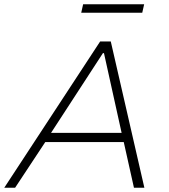

<svg xmlns="http://www.w3.org/2000/svg" viewBox="-34 -883 796 903"><path d="M-14 0 437 -688H487L645 0H596L548 -215H179L37 0ZM206 -258H538L455 -633H450ZM348 -823 357 -863H644L635 -823Z"/></svg>

Font: Saira SemiExpanded ExtraLight
Style: Italic
Weight: 250
Width: 6
Italic angle: -12°
Designer: Hector Gatti with collaboration of the Omnibus-Type team
Foundry: Omnibus-Type
Version: Version 1.101